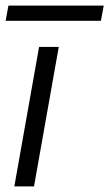

<svg xmlns="http://www.w3.org/2000/svg" viewBox="-47 -663 389 683"><path d="M4 0 92 -496H162L74 0ZM-27 -589 -17 -643H322L312 -589Z"/></svg>

Font: DM Sans 36pt Light
Style: Italic
Weight: 300
Italic angle: -10°
Designer: Colophon Foundry, Jonny Pinhorn
Foundry: Colophon Foundry
Version: Version 4.004;gftools[0.9.30]